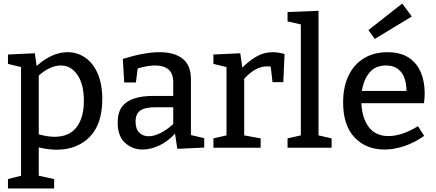

<svg xmlns="http://www.w3.org/2000/svg" viewBox="-20 -835 2465 1085"><path d="M25 230V177L99 158V-456L25 -474V-527L177 -534L187 -462Q274 -540 361 -540Q417 -540 461.5 -509.5Q506 -479 532 -419.5Q558 -360 558 -275Q558 -134 487 -61.5Q416 11 300 11Q254 11 199 -2V158L286 177V230ZM288 -62Q371 -62 412.5 -116Q454 -170 454 -265Q454 -359 417.5 -412Q381 -465 324 -465Q263 -465 199 -408V-76Q247 -62 288 -62Z M982 6 969 -80Q928 -35 879.5 -12.5Q831 10 786 10Q728 10 686.5 -28Q645 -66 645 -142Q645 -200 670 -232.5Q695 -265 740 -279Q785 -293 846 -293H959V-368Q959 -420 932 -442.5Q905 -465 857 -465Q813 -465 758 -448L748 -369H682L674 -502Q735 -521 786.5 -530.5Q838 -540 882 -540Q966 -540 1012.5 -503Q1059 -466 1059 -386V-72L1134 -54V-1ZM746 -149Q746 -106 767 -85.5Q788 -65 820 -65Q851 -65 887.5 -83.5Q924 -102 959 -134V-229H862Q796 -229 771 -209Q746 -189 746 -149Z M1186 0V-53L1260 -70V-456L1186 -474V-527L1338 -534L1349 -453Q1391 -494 1432 -517Q1473 -540 1520 -540Q1552 -540 1588 -530L1581 -371H1520L1510 -458Q1500 -460 1489 -460Q1454 -460 1421.5 -441Q1389 -422 1360 -390V-70L1453 -53V0Z M1854 -53V0H1605V-53L1680 -70V-697L1605 -714V-767L1780 -774V-70Z M2152 10Q2049 10 1984 -58Q1919 -126 1919 -256Q1919 -344 1949.5 -407.5Q1980 -471 2036.5 -505.5Q2093 -540 2169 -540Q2242 -540 2288.5 -510Q2335 -480 2357.5 -427.5Q2380 -375 2380 -308Q2380 -295 2379 -282Q2378 -269 2376 -252H2022Q2026 -168 2064 -117Q2102 -66 2176 -66Q2212 -66 2254.5 -80Q2297 -94 2342 -122L2377 -67Q2321 -28 2263.5 -9Q2206 10 2152 10ZM2161 -465Q2102 -465 2068.5 -425.5Q2035 -386 2025 -321H2277Q2277 -360 2266 -392.5Q2255 -425 2229 -445Q2203 -465 2161 -465ZM2098 -615 2062 -665 2253 -815 2307 -742Z"/></svg>

Font: Bitter Medium
Style: Regular
Weight: 500
Designer: Sol Matas, and Bitter project Authors
Foundry: Sol Matas
Version: Version 2.001